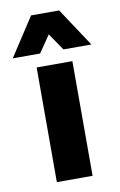

<svg xmlns="http://www.w3.org/2000/svg" viewBox="-130 -691 460 736"><g transform="rotate(-10 100.0 -323.0)"><path d="M30.8 0H169.9V-446.3H30.8ZM153.8 -646.5H44.4L-53.2 -496.6H53.2L98.6 -563L144 -496.6H252.9Z"/></g></svg>

Font: Roboto Flex Super Cond Bold
Style: Regular
Weight: 700
Width: 3
Designer: Berlow after Robertson
Foundry: Google
Version: Version 3.000